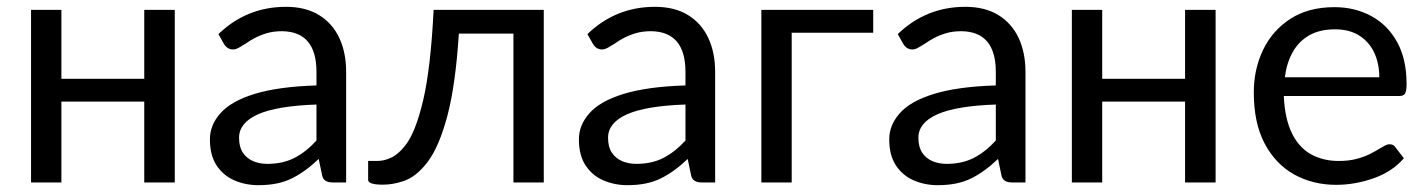

<svg xmlns="http://www.w3.org/2000/svg" viewBox="-20 -535 4183 563"><path d="M492.5 0H403V-237H160V0H71V-506H160V-304H403V-506H492.5Z M738 8Q700 8 667.5 -6Q635 -20 615.2 -49.8Q595.5 -79.5 595.5 -126.5Q595.5 -167.5 625.5 -202Q656.5 -238 726.2 -259.5Q796 -281 908 -284.5V-324Q908 -442 807.5 -443.5Q781.5 -443.5 761.8 -437.5Q742 -431.5 726.5 -423.2Q711 -415 699.5 -406.5Q688.5 -399.5 679.8 -394.8Q671 -390 663 -390Q646.5 -390 636.5 -406.5L620.5 -435Q703.5 -515 818.5 -515Q876 -515 915.2 -491Q954.5 -467 974.8 -424Q995 -381 995 -324V0H955.5Q928.5 0 924.5 -21L914.5 -69Q876 -32 836 -12Q796 8 738 8ZM764 -54.5Q809.5 -54.5 843.8 -72.2Q878 -90 908 -123V-228.5Q792 -224.5 736.5 -199.8Q681 -175 681 -131Q681 -104 692.2 -87.2Q703.5 -70.5 722.2 -62.5Q741 -54.5 764 -54.5Z M1102.5 6.5Q1060.5 6.5 1059.5 -7V-63H1086Q1106.5 -63 1127.2 -72.8Q1148 -82.5 1168 -108Q1198.5 -146 1220.8 -240.8Q1243 -335.5 1251.5 -506H1574.5V0H1485.5V-436.5H1325.5Q1316 -286.5 1291.8 -195.2Q1267.5 -104 1233.2 -59.2Q1199 -14.5 1160 -3Q1131 6.5 1102.5 6.5Z M1820 8Q1782 8 1749.5 -6Q1717 -20 1697.2 -49.8Q1677.5 -79.5 1677.5 -126.5Q1677.5 -167.5 1707.5 -202Q1738.5 -238 1808.2 -259.5Q1878 -281 1990 -284.5V-324Q1990 -442 1889.5 -443.5Q1863.5 -443.5 1843.8 -437.5Q1824 -431.5 1808.5 -423.2Q1793 -415 1781.5 -406.5Q1770.5 -399.5 1761.8 -394.8Q1753 -390 1745 -390Q1728.5 -390 1718.5 -406.5L1702.5 -435Q1785.5 -515 1900.5 -515Q1958 -515 1997.2 -491Q2036.5 -467 2056.8 -424Q2077 -381 2077 -324V0H2037.5Q2010.5 0 2006.5 -21L1996.5 -69Q1958 -32 1918 -12Q1878 8 1820 8ZM1846 -54.5Q1891.5 -54.5 1925.8 -72.2Q1960 -90 1990 -123V-228.5Q1874 -224.5 1818.5 -199.8Q1763 -175 1763 -131Q1763 -104 1774.2 -87.2Q1785.5 -70.5 1804.2 -62.5Q1823 -54.5 1846 -54.5Z M2301.5 0H2212.5V-506H2540.5V-439H2301.5Z M2730 8Q2692 8 2659.5 -6Q2627 -20 2607.2 -49.8Q2587.5 -79.5 2587.5 -126.5Q2587.5 -167.5 2617.5 -202Q2648.5 -238 2718.2 -259.5Q2788 -281 2900 -284.5V-324Q2900 -442 2799.5 -443.5Q2773.5 -443.5 2753.8 -437.5Q2734 -431.5 2718.5 -423.2Q2703 -415 2691.5 -406.5Q2680.5 -399.5 2671.8 -394.8Q2663 -390 2655 -390Q2638.5 -390 2628.5 -406.5L2612.5 -435Q2695.5 -515 2810.5 -515Q2868 -515 2907.2 -491Q2946.5 -467 2966.8 -424Q2987 -381 2987 -324V0H2947.5Q2920.5 0 2916.5 -21L2906.5 -69Q2868 -32 2828 -12Q2788 8 2730 8ZM2756 -54.5Q2801.5 -54.5 2835.8 -72.2Q2870 -90 2900 -123V-228.5Q2784 -224.5 2728.5 -199.8Q2673 -175 2673 -131Q2673 -104 2684.2 -87.2Q2695.5 -70.5 2714.2 -62.5Q2733 -54.5 2756 -54.5Z M3544.5 0H3455V-237H3212V0H3123V-506H3212V-304H3455V-506H3544.5Z M3898 7Q3830 7 3775.2 -23.2Q3720.5 -53.5 3688.5 -113.8Q3656.5 -174 3656.5 -264Q3656.5 -332 3683.8 -388.8Q3711 -445.5 3763.8 -479.8Q3816.5 -514 3893 -514Q3952.5 -514 4000.5 -488.2Q4048.5 -462.5 4076.5 -412.2Q4104.5 -362 4104.5 -288.5Q4104.5 -268.5 4100.2 -261Q4096 -253.5 4083 -253.5H3744.5Q3747.5 -187 3768 -144.8Q3788.5 -102.5 3824 -82.8Q3859.5 -63 3905.5 -63Q3935 -63 3957.5 -69Q3980 -75 3996.5 -83.2Q4013 -91.5 4025 -99Q4034 -104.5 4041.2 -108.2Q4048.5 -112 4054.5 -112Q4066 -112 4071.5 -103.5L4096.5 -71Q4062 -31 4007 -12Q3952.5 7 3898 7ZM4024.5 -308.5Q4024.5 -348 4010 -379.8Q3995.5 -411.5 3966.5 -430.2Q3937.5 -449 3895 -449Q3850 -449 3819.2 -431.5Q3788.5 -414 3770.8 -382.5Q3753 -351 3747.5 -308.5Z"/></svg>

Font: Verano Sans
Style: Regular
Weight: 400
Designer: Lukasz Dziedzic with Adam Twardoch and Botio Nikoltchev
Foundry: tyPoland Lukasz Dziedzic
Version: Version 3.001;December 28, 2019;FontCreator 12.0.0.2547 64-b